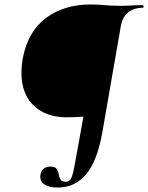

<svg xmlns="http://www.w3.org/2000/svg" viewBox="-20 -648 664 861"><path d="M239 193Q199 193 178.5 178.5Q158 164 161 138Q164 118 176 108.5Q188 99 206 99Q227 99 234 109.5Q241 120 243 133Q245 146 251 156.5Q257 167 275 167Q290 167 297.5 154.5Q305 142 312.5 104.5Q320 67 333 -8L354 -125Q318 -122 275 -122Q234 -122 195 -135.5Q156 -149 126 -179.5Q96 -210 83 -260.5Q70 -311 82 -386Q105 -507 186.5 -567.5Q268 -628 386 -628Q417 -628 448.5 -625Q480 -622 519 -622Q545 -622 571 -623.5Q597 -625 619 -625Q624 -625 624 -619Q624 -613 619 -613Q580 -613 554.5 -592Q529 -571 522 -532L439 -55Q416 75 366 134Q316 193 239 193Z"/></svg>

Font: Cormorant Infant Light
Style: Bold Italic
Weight: 700
Italic angle: -10°
Version: Version 4.001